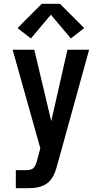

<svg xmlns="http://www.w3.org/2000/svg" viewBox="-20 -784 540 1019"><path d="M64 215V119H121Q131 119 141.5 116.5Q152 114 159 106.5Q166 99 169.5 89.5Q173 80 176 70L194 3L47 -520H162L252 -141L338 -520H453L283 95Q278 113 271.5 130.5Q265 148 254.5 163.5Q244 179 228.5 190Q213 201 195 206.5Q177 212 158.5 213.5Q140 215 121 215ZM144 -580 73 -635 202 -764H298L427 -635L356 -580L250 -706Z"/></svg>

Font: Iosevka SS04
Style: Bold
Weight: 700
Monospace: yes
Designer: Belleve Invis
Foundry: Belleve Invis
Version: Version 19.0.0; ttfautohint (v1.8.4)